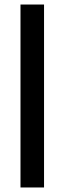

<svg xmlns="http://www.w3.org/2000/svg" viewBox="-20 -828 286 848"><path d="M70.5 0V-808H174.5V0Z"/></svg>

Font: Encode Sans Medium
Style: Regular
Weight: 500
Designer: Multiple Designers
Foundry: Impallari Type
Version: Version 2.000